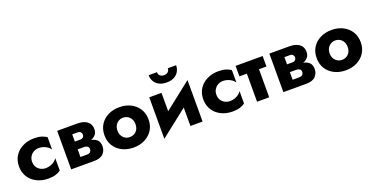

<svg xmlns="http://www.w3.org/2000/svg" viewBox="-26 -1406 4190 2153"><g transform="rotate(-20 2069.5 -330.0)"><path d="M186 -230Q186 -264 202 -291Q218 -318 246.5 -334Q275 -350 308 -350Q333 -350 359 -342Q385 -334 407.5 -319Q430 -304 444 -282V-430Q420 -447 384 -458.5Q348 -470 296 -470Q220 -470 159.5 -440Q99 -410 64.5 -356.5Q30 -303 30 -230Q30 -158 64.5 -104Q99 -50 159.5 -20Q220 10 296 10Q348 10 384 -1.5Q420 -13 444 -32V-179Q430 -157 408.5 -142Q387 -127 361.5 -118.5Q336 -110 308 -110Q275 -110 246.5 -125Q218 -140 202 -166.5Q186 -193 186 -230Z M656 -240V-186H789Q805 -186 816 -182Q827 -178 833.5 -172Q840 -166 843 -158Q846 -150 846 -141Q846 -124 833.5 -109.5Q821 -95 789 -95H656V0H840Q919 0 953.5 -36.5Q988 -73 988 -125Q988 -170 966 -195Q944 -220 906 -230Q868 -240 820 -240ZM656 -220H810Q853 -220 888.5 -232.5Q924 -245 946 -270.5Q968 -296 968 -335Q968 -380 946 -407.5Q924 -435 888.5 -447.5Q853 -460 810 -460H656V-365H779Q802 -365 814 -352.5Q826 -340 826 -322Q826 -314 823 -306Q820 -298 814 -292Q808 -286 799.5 -282.5Q791 -279 779 -279H656ZM569 -460V0H714V-460Z M1050 -230Q1050 -158 1084 -104Q1118 -50 1178 -20Q1238 10 1313 10Q1388 10 1447.5 -20Q1507 -50 1541.5 -104Q1576 -158 1576 -230Q1576 -303 1541.5 -357Q1507 -411 1447.5 -441Q1388 -471 1313 -471Q1238 -471 1178 -441Q1118 -411 1084 -357Q1050 -303 1050 -230ZM1205 -230Q1205 -266 1220 -292Q1235 -318 1259 -332Q1283 -346 1313 -346Q1342 -346 1366.5 -332Q1391 -318 1405.5 -292Q1420 -266 1420 -230Q1420 -194 1405.5 -168.5Q1391 -143 1366.5 -129Q1342 -115 1313 -115Q1283 -115 1259 -129Q1235 -143 1220 -168.5Q1205 -194 1205 -230Z M2132 -330 2137 -495 1673 -130 1668 35ZM1814 -460H1668V35L1814 -106ZM2137 -495 1992 -354V0H2137ZM1746 -695Q1746 -655 1765 -621.5Q1784 -588 1821 -568.5Q1858 -549 1910 -549Q1963 -549 1999.5 -568.5Q2036 -588 2055 -621.5Q2074 -655 2074 -695H1975Q1975 -678 1967 -664.5Q1959 -651 1944 -643.5Q1929 -636 1910 -636Q1890 -636 1875.5 -643.5Q1861 -651 1853 -664.5Q1845 -678 1845 -695Z M2385 -230Q2385 -264 2401 -291Q2417 -318 2445.5 -334Q2474 -350 2507 -350Q2532 -350 2558 -342Q2584 -334 2606.5 -319Q2629 -304 2643 -282V-430Q2619 -447 2583 -458.5Q2547 -470 2495 -470Q2419 -470 2358.5 -440Q2298 -410 2263.5 -356.5Q2229 -303 2229 -230Q2229 -158 2263.5 -104Q2298 -50 2358.5 -20Q2419 10 2495 10Q2547 10 2583 -1.5Q2619 -13 2643 -32V-179Q2629 -157 2607.5 -142Q2586 -127 2560.5 -118.5Q2535 -110 2507 -110Q2474 -110 2445.5 -125Q2417 -140 2401 -166.5Q2385 -193 2385 -230Z M2698 -460V-335H3021V-460ZM2787 -440V0H2932V-440Z M3188 -240V-186H3321Q3337 -186 3348 -182Q3359 -178 3365.5 -172Q3372 -166 3375 -158Q3378 -150 3378 -141Q3378 -124 3365.5 -109.5Q3353 -95 3321 -95H3188V0H3372Q3451 0 3485.5 -36.5Q3520 -73 3520 -125Q3520 -170 3498 -195Q3476 -220 3438 -230Q3400 -240 3352 -240ZM3188 -220H3342Q3385 -220 3420.5 -232.5Q3456 -245 3478 -270.5Q3500 -296 3500 -335Q3500 -380 3478 -407.5Q3456 -435 3420.5 -447.5Q3385 -460 3342 -460H3188V-365H3311Q3334 -365 3346 -352.5Q3358 -340 3358 -322Q3358 -314 3355 -306Q3352 -298 3346 -292Q3340 -286 3331.5 -282.5Q3323 -279 3311 -279H3188ZM3101 -460V0H3246V-460Z M3582 -230Q3582 -158 3616 -104Q3650 -50 3710 -20Q3770 10 3845 10Q3920 10 3979.5 -20Q4039 -50 4073.5 -104Q4108 -158 4108 -230Q4108 -303 4073.5 -357Q4039 -411 3979.5 -441Q3920 -471 3845 -471Q3770 -471 3710 -441Q3650 -411 3616 -357Q3582 -303 3582 -230ZM3737 -230Q3737 -266 3752 -292Q3767 -318 3791 -332Q3815 -346 3845 -346Q3874 -346 3898.5 -332Q3923 -318 3937.5 -292Q3952 -266 3952 -230Q3952 -194 3937.5 -168.5Q3923 -143 3898.5 -129Q3874 -115 3845 -115Q3815 -115 3791 -129Q3767 -143 3752 -168.5Q3737 -194 3737 -230Z"/></g></svg>

Font: Glinicke Jost Bold
Style: Bold
Weight: 700
Version: Version 3.710